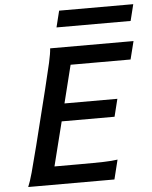

<svg xmlns="http://www.w3.org/2000/svg" viewBox="-59 -940 785 989"><g transform="rotate(-5 333.5 -445.5)"><path d="M543.5 -412.6 521 -321.8H247.6L190.4 -93.8H318.4Q400.9 -93.8 445.1 -95Q489.3 -96.2 517.1 -100.6L492.2 0H46.4Q57.6 -25.9 70.3 -72Q83 -118.2 106 -209L176.8 -493.2Q198.2 -580.1 209 -627.9Q219.7 -675.8 221.2 -701.7H652.3L628.9 -608.4H318.8L270 -412.6ZM284.2 -891.1H667.5L646.5 -806.2H263.2Z"/></g></svg>

Font: Lesson One Medium
Style: Italic
Weight: 500
Italic angle: -14°
Designer: But Ko, Victor Gaultney, Annie Olsen, Julie Remington, Don Collingsworth, Eric Hays, Becca Hirsbrunner
Version: Version 1.100